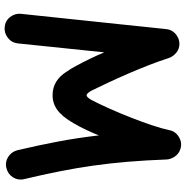

<svg xmlns="http://www.w3.org/2000/svg" viewBox="-6 -741 812 840"><g transform="rotate(90 400.0 -321.0)"><path d="M98.1 64.5C115.7 66.4 131.8 61.5 146 50.3C160.2 39.1 168 24.4 169.9 6.8L209 -371.1C226.6 -328.6 249.5 -282.7 267.6 -249C274.9 -234.9 284.2 -219.7 295.4 -203.6C316.9 -170.9 348.1 -145 396.5 -145C462.4 -145 495.6 -197.3 521 -240.2C539.1 -271 558.6 -313 572.3 -347.7C579.6 -285.6 588.4 -226.6 599.1 -169.9C609.9 -112.8 622.6 -53.2 637.2 8.8C641.6 25.9 651.4 39.6 666.5 49.3C681.6 58.6 697.8 61.5 714.8 57.1C732.4 52.7 746.1 43.5 755.9 28.3C765.1 13.2 768.1 -3.4 763.7 -20.5C712.4 -236.8 687 -396 677.7 -645C677.2 -655.3 673.3 -667 665 -679.7C656.7 -691.9 645.5 -700.2 630.9 -704.6C612.8 -710 595.7 -707.5 579.6 -697.8C563 -688 552.7 -673.8 549.3 -655.3C532.7 -574.7 462.9 -401.4 417 -314.5C409.2 -300.8 402.3 -293.9 397 -293.9C391.1 -293.9 384.3 -301.3 376 -316.4C334 -401.4 267.1 -547.9 234.4 -652.3C228.5 -670.4 210 -694.3 184.1 -698.7C166 -702.1 148.9 -698.2 133.3 -687C117.7 -675.3 108.9 -660.2 107.4 -641.6L40.5 -6.8C38.6 10.7 43.5 26.9 54.7 41C65.9 55.2 80.6 63 98.1 64.5Z"/></g></svg>

Font: Mikhak
Style: Bold
Weight: 700
Designer: Amin Abedi
Version: Version 3.2